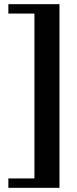

<svg xmlns="http://www.w3.org/2000/svg" viewBox="-20 -700 371 920"><path d="M20 200V155H145V-635H20V-680H265V200Z"/></svg>

Font: Philosopher
Style: Bold
Weight: 700
Designer: Jovanny Lemonad
Foundry: Jovanny Lemonad
Version: Version 2.000